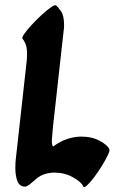

<svg xmlns="http://www.w3.org/2000/svg" viewBox="-20 -731 489 752"><path d="M199 -710Q207 -704 219 -687Q231 -670 231 -632Q231 -626 230.5 -620Q230 -614 229 -608L187 -230Q186 -212 184.5 -199.5Q183 -187 183 -178Q183 -162 188 -157Q216 -178 244.5 -187Q273 -196 298 -196Q341 -196 371.5 -179Q402 -162 408 -147Q411 -141 402 -122.5Q393 -104 378.5 -80.5Q364 -57 348.5 -36.5Q333 -16 321 -5Q309 6 306 -1Q299 -18 266 -36.5Q233 -55 193 -55Q175 -55 156.5 -49.5Q138 -44 121 -30Q120 -30 120 -29Q106 -16 95 -8Q84 0 79 0Q57 0 48.5 -21Q40 -42 40 -75Q40 -96 43 -118L85 -496L86 -518Q86 -547 79 -561.5Q72 -576 69 -578Q64 -582 74.5 -597.5Q85 -613 103.5 -633Q122 -653 142.5 -672Q163 -691 179 -702Q195 -713 199 -710Z"/></svg>

Font: Ga Maamli
Style: Regular
Weight: 400
Designer: Afotey Clement Nii Odai, Ama Asantewa Diaka, David Abbey-Thompson
Foundry: Sorkin Type Co.
Version: Version 1.000; ttfautohint (v1.8.4.7-5d5b)